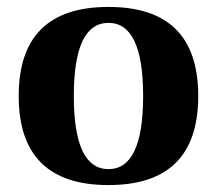

<svg xmlns="http://www.w3.org/2000/svg" viewBox="-20 -522 625 554"><path d="M293 12Q34 12 34 -245Q34 -502 293 -502Q552 -502 552 -245Q552 12 293 12ZM293 -456Q193 -456 193 -245Q193 -34 293 -34Q393 -34 393 -245Q393 -456 293 -456Z"/></svg>

Font: Heuristica
Style: Bold
Weight: 700
Version: Version 1.0.2